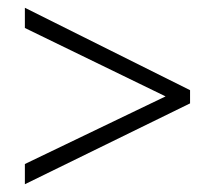

<svg xmlns="http://www.w3.org/2000/svg" viewBox="-20 -606 554 494"><path d="M44 -184 406 -358 44 -534V-586L469 -374V-340L44 -132Z"/></svg>

Font: Noto Sans Arabic UI SmCn Lt
Style: Regular
Weight: 300
Width: 4
Designer: Monotype Design Team, Nadine Chahine and Nizar Qandah
Foundry: Monotype Imaging Inc.
Version: Version 2.010; ttfautohint (v1.8.4.7-5d5b)